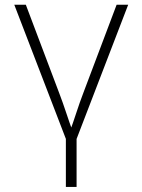

<svg xmlns="http://www.w3.org/2000/svg" viewBox="-20 -562 584 787"><path d="M251.5 11.2 38.6 -542.5H85.9L221.7 -183.1Q237.3 -142.1 251 -100.8Q264.6 -59.6 279.3 -19.5H265.1Q279.8 -59.6 293.2 -100.8Q306.6 -142.1 322.3 -183.1L458 -542.5H505.4L292.5 11.2ZM250 204.1V-3.9H293.9V204.1Z"/></svg>

Font: Inter 16pt ExtraLight
Style: Regular
Weight: 250
Version: Version 4.001;git-66647c0bb